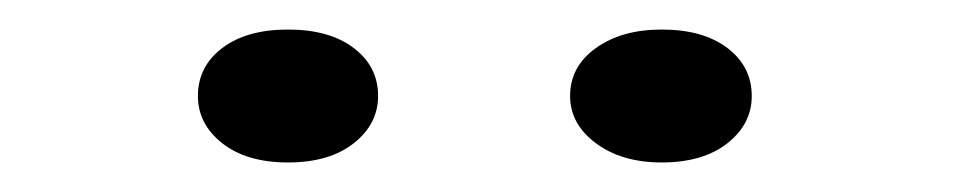

<svg xmlns="http://www.w3.org/2000/svg" viewBox="-20 -928 646 130"><path d="M428 -818Q401 -818 383.5 -831Q366 -844 366 -863Q366 -883 383.5 -895.5Q401 -908 428 -908Q456 -908 472.5 -895.5Q489 -883 489 -863Q489 -844 472.5 -831Q456 -818 428 -818ZM175 -818Q147 -818 130.5 -831Q114 -844 114 -863Q114 -883 130.5 -895.5Q147 -908 175 -908Q203 -908 219.5 -895.5Q236 -883 236 -863Q236 -844 219.5 -831Q203 -818 175 -818Z"/></svg>

Font: BioRhyme SemiExpanded Light
Style: Regular
Weight: 300
Width: 6
Designer: Aoife Mooney
Foundry: Aoife Mooney Type
Version: Version 1.600;gftools[0.9.33]